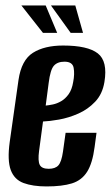

<svg xmlns="http://www.w3.org/2000/svg" viewBox="-20 -668 404 700"><path d="M149.7 11.7Q99.2 11.7 65.7 -0.8Q32.2 -13.3 19.2 -48.1Q6.3 -83 15.3 -149.6L47.5 -376.8Q58.2 -449.2 100.2 -475.6Q142.2 -502 210 -502Q299.7 -502 336.5 -473.4Q373.3 -444.8 360.7 -369Q353.5 -325 327 -297.2Q300.6 -269.3 265.4 -253.8Q230.1 -238.3 195.3 -232.1Q160.5 -226 136.8 -225L122.5 -118Q117.6 -81.5 124.9 -67Q132.2 -52.6 157.5 -52.6Q181.7 -52.6 193 -65.3Q204.2 -78.1 209.5 -114.5L219.2 -183.9H331.9L324.9 -131.9Q317.2 -72.7 297.6 -41.7Q278 -10.6 242.3 0.6Q206.6 11.7 149.7 11.7ZM146.6 -283.1Q157.6 -284.1 172.7 -287.2Q187.8 -290.3 202.9 -299Q218 -307.7 230.1 -324.4Q242.2 -341.1 246.8 -369Q252.6 -398.4 248.5 -420.7Q244.4 -443.1 215.1 -443.1Q189.5 -443.1 176.4 -428.3Q163.4 -413.5 157.5 -366ZM282.7 -548.1H237.7L165.8 -648H254.5ZM188.5 -548.1H136.7L58 -648H146.6Z"/></svg>

Font: Alumni Sans Thin
Style: Italic
Weight: 100
Italic angle: -8°
Designer: Robert E. Leuschke
Foundry: Robert E. Leuschke
Version: Version 1.016